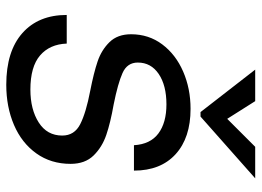

<svg xmlns="http://www.w3.org/2000/svg" viewBox="-128 -676 814 597"><g transform="rotate(90 278.5 -377.0)"><path d="M26 -178H115Q117 -125 152 -95Q187 -65 258 -65Q320 -65 360.5 -91Q401 -117 401 -164Q401 -202 365.5 -220Q330 -238 262 -251Q206 -262 170.5 -274Q135 -286 110.5 -311Q86 -336 86 -378Q86 -433 117.5 -475Q149 -517 202 -540Q255 -563 318 -563Q408 -563 459 -516.5Q510 -470 510 -387H431Q428 -438 394.5 -463Q361 -488 304 -488Q245 -488 209.5 -464Q174 -440 174 -399Q174 -366 206.5 -351.5Q239 -337 304 -324Q361 -314 399 -301Q437 -288 463 -261.5Q489 -235 489 -190Q489 -129 456.5 -83.5Q424 -38 368 -14Q312 10 243 10Q139 10 82.5 -40Q26 -90 26 -178ZM342 -594H328L196 -764H294L349 -677L436 -764H534Z"/></g></svg>

Font: Open Sauce One
Style: Italic
Weight: 400
Italic angle: -10°
Designer: Alfredo Marco Pradil
Foundry: Creative Sauce Fz LLC
Version: Version 1.477